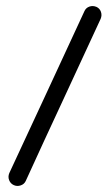

<svg xmlns="http://www.w3.org/2000/svg" viewBox="-20 -591 359 641"><path d="M316 -528Q254 -393 191 -258Q128 -123 66 13Q61 24 49 28Q37 32 26 27Q15 22 10.5 10.5Q6 -1 11 -13Q74 -148 136.5 -283Q199 -418 262 -554Q267 -565 278.5 -569Q290 -573 302 -568Q313 -563 317 -551.5Q321 -540 316 -528Z"/></svg>

Font: FRB American Cursive Guidelines Arrows
Style: Bold Italic
Weight: 700
Italic angle: -25°
Version: Version 2.0;Modular Font Editor K font №1